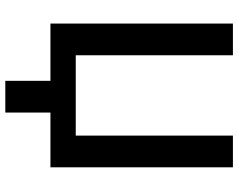

<svg xmlns="http://www.w3.org/2000/svg" viewBox="-110 -642 927 748"><g transform="rotate(90 354.0 -267.5)"><path d="M71.3 0H294.4V175.8H418V0H631.3V-710.9H507.8V-98.6H194.8V-710.9H71.3Z"/></g></svg>

Font: Roboto Medium
Style: Regular
Weight: 500
Designer: Google
Version: Version 2.137; 2017